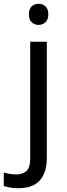

<svg xmlns="http://www.w3.org/2000/svg" viewBox="-75 -757 353 1017"><path d="M22 240Q-3 240 -22 236.5Q-41 233 -55 228V157Q-40 161 -24 164Q-8 167 11 167Q43 167 64 149.5Q85 132 85 83V-536H173V80Q173 130 157 166Q141 202 108 221Q75 240 22 240ZM78 -681Q78 -710 93 -723.5Q108 -737 130 -737Q150 -737 165.5 -723.5Q181 -710 181 -681Q181 -653 165.5 -639Q150 -625 130 -625Q108 -625 93 -639Q78 -653 78 -681Z"/></svg>

Font: malayalam25
Style: Book
Weight: 400
Designer: Jelle Bosma - Monotype Design Team
Foundry: Monotype Imaging Inc.
Version: Version 2.003